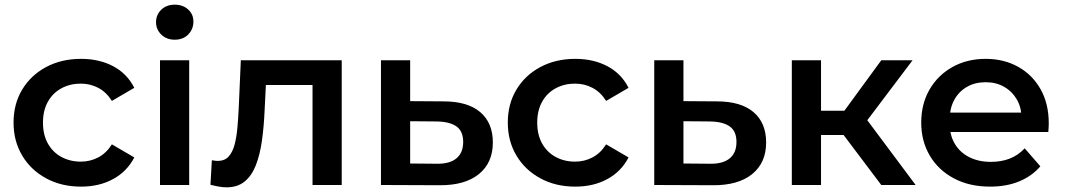

<svg xmlns="http://www.w3.org/2000/svg" viewBox="-20 -792 4563 822"><path d="M327 7Q243 7 177.5 -28.5Q112 -64 75 -126Q38 -188 38 -267Q38 -347 75 -408.5Q112 -470 177.5 -505Q243 -540 327 -540Q405 -540 464.5 -508.5Q524 -477 555 -416L459 -360Q435 -398 400.5 -416Q366 -434 326 -434Q280 -434 243 -414Q206 -394 185 -356.5Q164 -319 164 -267Q164 -215 185 -177.5Q206 -140 243 -120Q280 -100 326 -100Q366 -100 400.5 -118Q435 -136 459 -174L555 -118Q524 -58 464.5 -25.5Q405 7 327 7Z M665 0V-534H790V0ZM728 -622Q693 -622 670.5 -644Q648 -666 648 -697Q648 -729 670.5 -750.5Q693 -772 728 -772Q763 -772 785.5 -751.5Q808 -731 808 -700Q808 -667 786 -644.5Q764 -622 728 -622Z M881 -1 887 -106Q894 -105 900 -104Q906 -103 911 -103Q942 -103 959 -122Q976 -141 984.5 -173.5Q993 -206 996.5 -246.5Q1000 -287 1002 -328L1011 -534H1443V0H1318V-462L1347 -428H1093L1120 -463L1113 -322Q1110 -251 1101.5 -190.5Q1093 -130 1075.5 -85Q1058 -40 1027.5 -15Q997 10 950 10Q935 10 917.5 7Q900 4 881 -1Z M1879 -358Q1982 -358 2036 -312Q2090 -266 2090 -182Q2090 -95 2030 -46.5Q1970 2 1861 1L1611 0V-534H1736V-359ZM1850 -91Q1905 -90 1934 -114Q1963 -138 1963 -184Q1963 -230 1934.5 -250.5Q1906 -271 1850 -272L1736 -273V-92Z M2443 7Q2359 7 2293.5 -28.5Q2228 -64 2191 -126Q2154 -188 2154 -267Q2154 -347 2191 -408.5Q2228 -470 2293.5 -505Q2359 -540 2443 -540Q2521 -540 2580.5 -508.5Q2640 -477 2671 -416L2575 -360Q2551 -398 2516.5 -416Q2482 -434 2442 -434Q2396 -434 2359 -414Q2322 -394 2301 -356.5Q2280 -319 2280 -267Q2280 -215 2301 -177.5Q2322 -140 2359 -120Q2396 -100 2442 -100Q2482 -100 2516.5 -118Q2551 -136 2575 -174L2671 -118Q2640 -58 2580.5 -25.5Q2521 7 2443 7Z M3049 -358Q3152 -358 3206 -312Q3260 -266 3260 -182Q3260 -95 3200 -46.5Q3140 2 3031 1L2781 0V-534H2906V-359ZM3020 -91Q3075 -90 3104 -114Q3133 -138 3133 -184Q3133 -230 3104.5 -250.5Q3076 -271 3020 -272L2906 -273V-92Z M3753 0 3560 -256 3662 -319 3900 0ZM3370 0V-534H3495V0ZM3458 -214V-318H3639V-214ZM3674 -252 3557 -266 3753 -534H3887Z M4219 7Q4130 7 4063.5 -28.5Q3997 -64 3960.5 -126Q3924 -188 3924 -267Q3924 -347 3959.5 -408.5Q3995 -470 4057.5 -505Q4120 -540 4200 -540Q4278 -540 4339 -506Q4400 -472 4435 -410Q4470 -348 4470 -264Q4470 -256 4469.5 -246Q4469 -236 4468 -227H4023V-310H4402L4353 -284Q4354 -330 4334 -365Q4314 -400 4279.5 -420Q4245 -440 4200 -440Q4154 -440 4119.5 -420Q4085 -400 4065.5 -364.5Q4046 -329 4046 -281V-261Q4046 -213 4068 -176Q4090 -139 4130 -119Q4170 -99 4222 -99Q4267 -99 4303 -113Q4339 -127 4367 -157L4434 -80Q4398 -38 4343.5 -15.5Q4289 7 4219 7Z"/></svg>

Font: MOST Montserrat SemiBold
Style: Regular
Weight: 600
Designer: Julieta Ulanovsky
Foundry: Julieta Ulanovsky
Version: Version 8.000;March 11, 2024;FontCreator 15.0.0.2926 64-bit